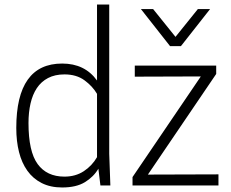

<svg xmlns="http://www.w3.org/2000/svg" viewBox="-20 -820 1022 849"><path d="M255 9Q203 9 164.5 -10.5Q126 -30 101 -65Q76 -100 64 -148Q52 -196 52 -254Q52 -539 255 -539Q355 -539 409 -464V-800H463V-140L468 0H424L415 -74Q394 -38 355.5 -14.5Q317 9 255 9ZM265 -39Q314 -39 350.5 -63Q387 -87 409 -125V-405Q389 -439 353.5 -465Q318 -491 265 -491Q223 -491 192.5 -475Q162 -459 143 -430.5Q124 -402 115 -362.5Q106 -323 106 -276Q106 -150 146.5 -94.5Q187 -39 265 -39ZM946 0H566V-37L868 -482L576 -481V-530H936V-493L634 -48L946 -49ZM780 -616H732L603 -780H657L756 -657L855 -780H909Z"/></svg>

Font: Tanohe Sans Light
Style: Regular
Weight: 300
Designer: Village Type and Design LLC & Cristiano Sobral
Foundry: Cooper Hewitt Smithsonian Design Museum
Version: Version 1.00;September 29, 2021;FontCreator 13.0.0.2655 64-b